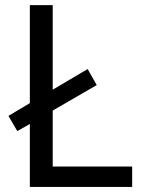

<svg xmlns="http://www.w3.org/2000/svg" viewBox="-20 -734 564 754"><path d="M97.2 0V-247.1L47.9 -219.2L13.2 -278.8L97.2 -329.1V-713.9H187V-381.8L324.2 -462.9L359.9 -399.9L187 -299.8V-80.1H499V0Z"/></svg>

Font: Noto Sans Southeast Asian
Style: Regular
Weight: 400
Designer: Monotype Design Team
Foundry: Monotype Imaging Inc.
Version: Version 1.06 uh; ttfautohint (v1.4.1)